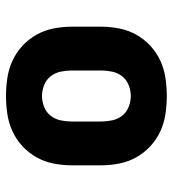

<svg xmlns="http://www.w3.org/2000/svg" viewBox="12 -580 576 640"><g transform="rotate(-90 300.0 -260.0)"><path d="M300 8Q270 8 240 3.5Q210 -1 182.5 -13.5Q155 -26 132.5 -47Q110 -68 95.5 -94Q81 -120 75 -150Q69 -180 69 -210V-310Q69 -340 75 -370Q81 -400 95.5 -426Q110 -452 132.5 -473Q155 -494 182.5 -506.5Q210 -519 240 -523.5Q270 -528 300 -528Q330 -528 360 -523.5Q390 -519 417.5 -506.5Q445 -494 467.5 -473Q490 -452 504.5 -426Q519 -400 525 -370Q531 -340 531 -310V-210Q531 -180 525 -150Q519 -120 504.5 -94Q490 -68 467.5 -47Q445 -26 417.5 -13.5Q390 -1 360 3.5Q330 8 300 8ZM300 -112Q318 -112 336 -119Q354 -126 365.5 -140.5Q377 -155 381 -173.5Q385 -192 385 -210V-310Q385 -328 381 -346.5Q377 -365 365.5 -379.5Q354 -394 336 -401Q318 -408 300 -408Q282 -408 264 -401Q246 -394 234.5 -379.5Q223 -365 219 -346.5Q215 -328 215 -310V-210Q215 -192 219 -173.5Q223 -155 234.5 -140.5Q246 -126 264 -119Q282 -112 300 -112Z"/></g></svg>

Font: Iosevka Aile Heavy
Style: Regular
Weight: 900
Designer: Belleve Invis
Foundry: Belleve Invis
Version: Version 31.1.0; ttfautohint (v1.8.4)